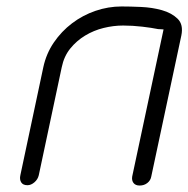

<svg xmlns="http://www.w3.org/2000/svg" viewBox="-20 -575 583 594"><path d="M486 -484Q484 -484 478.5 -484.5Q473 -485 469 -485Q450 -489 420 -492.5Q390 -496 361 -496Q331 -496 300.5 -488.5Q270 -481 243.5 -465Q217 -449 197.5 -425Q178 -401 171 -367L100 -33Q97 -20 86.5 -11Q76 -2 65 -2Q51 -2 45.5 -11Q40 -20 43 -33L114 -367Q123 -409 146.5 -443.5Q170 -478 203 -503Q236 -528 275.5 -541.5Q315 -555 356 -555Q381 -555 416 -553.5Q451 -552 481 -543.5Q511 -535 529.5 -517Q548 -499 541 -465L448 -29Q446 -17 436 -9Q426 -1 412 -1Q399 -1 393 -9Q387 -17 389 -29Z"/></svg>

Font: VDS
Style: Thin Italic
Weight: 100
Width: 0
Designer: artmaker
Foundry: artmaker
Version: Version 1.000 2012 initial release